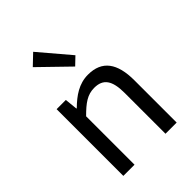

<svg xmlns="http://www.w3.org/2000/svg" viewBox="-247 -989 1105 1105"><g transform="rotate(-45 305.5 -436.0)"><path d="M183 0V-394C238 -449 276 -477 332 -477C404 -477 435 -434 435 -332V0H526V-344C526 -483 474 -556 360 -556C286 -556 230 -516 178 -465H175L167 -543H92V0ZM341 -641 388 -686 230 -872 166 -811Z"/></g></svg>

Font: Kinto Sans
Style: Regular
Weight: 400
Designer: Authors: Ryoko NISHIZUKA  (kana & ideographs); Paul D. Hunt (Latin, Greek & Cyrillic); Wenlong ZHANG  (bopomofo); Sandol
Foundry: Adobe Systems Incorporated, ookami Inc.
Version: Version 0.001